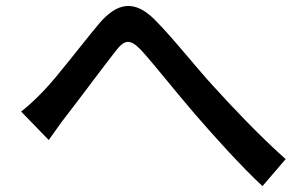

<svg xmlns="http://www.w3.org/2000/svg" viewBox="-20 -667 1040 654"><path d="M52 -287 146 -190C163 -213 185 -246 207 -274C253 -333 330 -437 373 -492C404 -532 422 -537 462 -495C508 -444 583 -349 646 -276C712 -200 800 -102 874 -33L953 -125C862 -206 770 -304 709 -371C648 -437 569 -538 507 -600C439 -668 380 -660 318 -587C259 -517 178 -409 129 -358C101 -329 79 -308 52 -287Z"/></svg>

Font: Noto Sans CJK KR Medium
Style: Regular
Weight: 500
Designer: Ryoko NISHIZUKA (kana & ideographs); Paul D. Hunt (Latin, Greek & Cyrillic); Wenlong ZHANG (bopomofo); Sandoll Communica
Foundry: Adobe Systems Incorporated
Version: Version 1.004;PS 1.004;hotconv 1.0.82;makeotf.lib2.5.63406